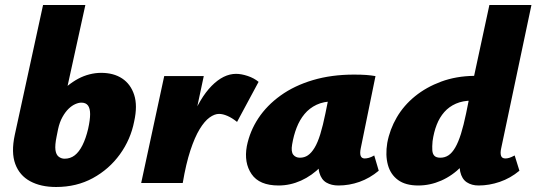

<svg xmlns="http://www.w3.org/2000/svg" viewBox="-20 -731 2143 767"><path d="M204 16Q143 16 100.5 -7Q58 -30 41 -76Q24 -122 39 -192L152 -711H321L250 -388Q271 -405 292.5 -416.5Q314 -428 337.5 -434Q361 -440 384 -440Q434 -440 468 -417.5Q502 -395 516 -352Q530 -309 516 -246Q502 -174 459 -114.5Q416 -55 351 -19.5Q286 16 204 16ZM206 -185Q199 -151 201.5 -132Q204 -113 214.5 -105Q225 -97 238 -97Q261 -97 278.5 -110.5Q296 -124 309.5 -151Q323 -178 332 -216Q340 -252 340 -275Q340 -298 331.5 -309.5Q323 -321 305 -321Q294 -321 280.5 -315Q267 -309 254 -296.5Q241 -284 229.5 -263.5Q218 -243 212 -215Z M676 0Q701 -146 739.5 -243Q778 -340 825.5 -388Q873 -436 923 -436Q944 -436 969.5 -427.5Q995 -419 1013 -404L927 -244Q907 -260 888.5 -268Q870 -276 855 -276Q837 -276 817 -261.5Q797 -247 777.5 -215Q758 -183 740.5 -130Q723 -77 710 0ZM544 0 636 -427H794L703 0Z M1093 10Q1016 10 985 -35.5Q954 -81 966 -147Q978 -207 1012 -258.5Q1046 -310 1101 -349.5Q1156 -389 1230 -411Q1304 -433 1394 -433Q1424 -433 1443.5 -431.5Q1463 -430 1480 -427L1421 -138Q1413 -98 1437 -98Q1444 -98 1453.5 -100.5Q1463 -103 1475 -110L1493 -49Q1457 -19 1416 -4.5Q1375 10 1332 10Q1304 10 1284 -1.5Q1264 -13 1256 -40.5Q1248 -68 1257 -117L1284 -249L1370 -277Q1355 -210 1327.5 -157Q1300 -104 1263 -66.5Q1226 -29 1182.5 -9.5Q1139 10 1093 10ZM1178 -101Q1196 -101 1210 -110.5Q1224 -120 1236.5 -140.5Q1249 -161 1259.5 -195Q1270 -229 1280 -278L1300 -377L1358 -320Q1346 -324 1335 -325Q1324 -326 1312 -326Q1273 -326 1244.5 -312.5Q1216 -299 1196.5 -275.5Q1177 -252 1165 -221Q1153 -190 1147 -154Q1142 -125 1151.5 -113Q1161 -101 1178 -101Z M1651 10Q1600 10 1570 -12Q1540 -34 1529.5 -72.5Q1519 -111 1527 -160Q1537 -214 1565 -262Q1593 -310 1638 -346.5Q1683 -383 1742.5 -405Q1802 -427 1874 -428L1935 -711H2103L1982 -138Q1978 -120 1981.5 -109Q1985 -98 1999 -98Q2006 -98 2014.5 -100.5Q2023 -103 2036 -110L2055 -49Q2019 -19 1976.5 -4.5Q1934 10 1892 10Q1864 10 1844.5 -3Q1825 -16 1818.5 -45Q1812 -74 1820 -120L1846 -249L1933 -277Q1917 -210 1889 -157Q1861 -104 1824 -66.5Q1787 -29 1742.5 -9.5Q1698 10 1651 10ZM1739 -101Q1757 -101 1771.5 -110.5Q1786 -120 1798.5 -141.5Q1811 -163 1821.5 -196.5Q1832 -230 1842 -278L1862 -377L1946 -329H1865Q1829 -329 1801.5 -317Q1774 -305 1755 -283.5Q1736 -262 1724.5 -232.5Q1713 -203 1708 -167Q1706 -145 1707 -130.5Q1708 -116 1715.5 -108.5Q1723 -101 1739 -101Z"/></svg>

Font: Ysabeau Black
Style: Italic
Weight: 900
Italic angle: -12°
Version: Version 2.000;gftools[0.9.27.dev2+g8671c4b]